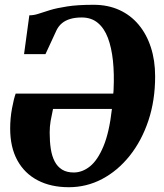

<svg xmlns="http://www.w3.org/2000/svg" viewBox="-20 -771 687 802"><path d="M80.5 -545 102.5 -707Q122 -707 141.8 -713.8Q161.5 -720.5 189.5 -729Q217.5 -737.5 261 -744.2Q304.5 -751 371 -751Q430.5 -751 478 -729.5Q525.5 -708 559 -668Q592.5 -628 610.2 -573.2Q628 -518.5 628 -452Q628 -351.5 599.8 -267Q571.5 -182.5 521.5 -120Q471.5 -57.5 406.5 -23.2Q341.5 11 267.5 11Q192.5 11 137.5 -17.8Q82.5 -46.5 52.5 -101.2Q22.5 -156 22.5 -234Q22.5 -277 30.2 -318.5Q38 -360 45.5 -380H453Q453.5 -383 453.8 -386Q454 -389 454.2 -392.2Q454.5 -395.5 454.5 -398.5Q457.5 -462.5 451.8 -517.2Q446 -572 430.8 -612.5Q415.5 -653 388.5 -675.5Q361.5 -698 321.5 -698Q294 -698 273.2 -691.8Q252.5 -685.5 238.8 -674Q225 -662.5 216.5 -645.5L170 -545ZM447.5 -316H201.5Q195.5 -289 191.5 -266Q187.5 -243 187.5 -217Q187.5 -179.5 192.2 -149Q197 -118.5 208.5 -96.5Q220 -74.5 239.5 -62.5Q259 -50.5 288 -50.5Q324 -50.5 356 -76.2Q388 -102 412.2 -160Q436.5 -218 447.5 -316Z"/></svg>

Font: Merriweather 28pt Black
Style: Italic
Weight: 900
Italic angle: -7.8°
Version: Version 2.101